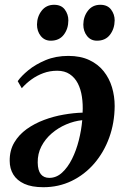

<svg xmlns="http://www.w3.org/2000/svg" viewBox="-20 -767 525 802"><path d="M54 -428Q68.5 -449 98.2 -473.5Q128 -498 170.5 -515.8Q213 -533.5 265.5 -533.5Q316 -533.5 352.8 -516.2Q389.5 -499 413 -469.5Q436.5 -440 447.8 -402.5Q459 -365 459 -324Q458.5 -253.5 436.2 -192.2Q414 -131 373.8 -84.2Q333.5 -37.5 279.2 -11.2Q225 15 161 15Q112.5 15 81.5 0.8Q50.5 -13.5 35.5 -38.2Q20.5 -63 20.5 -95Q20 -138.5 39.5 -171.5Q59 -204.5 91.5 -227.8Q124 -251 164 -266Q204 -281 246 -288.2Q288 -295.5 325 -296.5Q327 -331 322.2 -362.8Q317.5 -394.5 305 -418.8Q292.5 -443 271.2 -457.2Q250 -471.5 219 -471.5Q188 -471.5 161 -461.5Q134 -451.5 111.5 -435.2Q89 -419 71 -398.5ZM186 -24Q215.5 -24 239.2 -45.8Q263 -67.5 280.8 -103Q298.5 -138.5 309.2 -181Q320 -223.5 323.5 -265Q289.5 -261.5 256.2 -247.2Q223 -233 196 -209.8Q169 -186.5 153 -155.8Q137 -125 137.5 -88Q138 -55 150.5 -39.5Q163 -24 186 -24ZM192 -597Q166 -597 150.2 -616.8Q134.5 -636.5 134.5 -664.5Q135 -698 154.2 -722.5Q173.5 -747 206 -747Q236 -747 250.8 -727Q265.5 -707 265.5 -682Q265.5 -647 246.5 -622Q227.5 -597 192 -597ZM385 -597Q359 -597 343.5 -616.8Q328 -636.5 328 -664.5Q328.5 -698 347.5 -722.5Q366.5 -747 399 -747Q429 -747 444 -727Q459 -707 459 -682Q458.5 -647 439.5 -622Q420.5 -597 385 -597Z"/></svg>

Font: Merriweather 96pt SemiBold
Style: Italic
Weight: 600
Italic angle: -7.8°
Version: Version 2.101